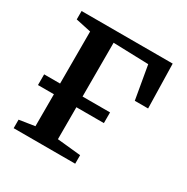

<svg xmlns="http://www.w3.org/2000/svg" viewBox="-130 -650 741 762"><g transform="rotate(30 241.0 -269.0)"><path d="M30.5 0V-39L101.5 -50V-484L31.5 -499V-537.5H449L453.5 -334.5H392.5L366 -487L204.5 -492V-50L312.5 -39V0ZM28.5 -245.5H330.5V-196.5H28.5Z"/></g></svg>

Font: Merriweather 60pt
Style: Regular
Weight: 400
Version: Version 2.100